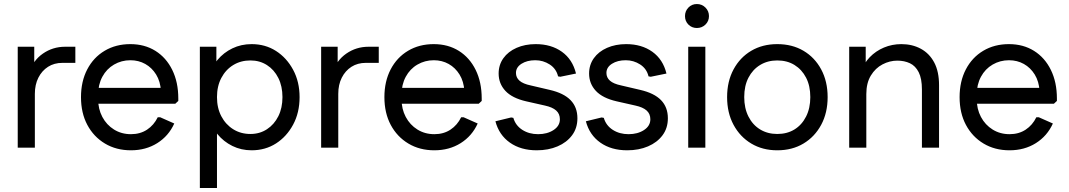

<svg xmlns="http://www.w3.org/2000/svg" viewBox="-20 -733 5305 953"><path d="M68 0V-501H150V-360L126 -375Q144 -433 193 -467Q242 -501 303 -501H354V-421H290Q249 -421 218.5 -401.5Q188 -382 170.5 -347.5Q153 -313 153 -267V0Z M630 13Q557 13 501 -20.5Q445 -54 413.5 -113Q382 -172 382 -251Q382 -329 413 -388.5Q444 -448 499.5 -481Q555 -514 627 -514Q698 -514 751.5 -480.5Q805 -447 835 -386Q865 -325 865 -244V-232L850 -218H429V-297H819L779 -281Q776 -329 755 -363Q734 -397 701 -415.5Q668 -434 627 -434Q583 -434 546 -412.5Q509 -391 488 -352Q467 -313 467 -262V-242Q467 -192 488 -152.5Q509 -113 546 -90Q583 -67 630 -67Q676 -67 710 -89.5Q744 -112 763 -151H775L845 -120Q817 -58 760.5 -22.5Q704 13 630 13Z M1229 13Q1177 13 1133.5 -8.5Q1090 -30 1059.5 -67Q1029 -104 1015 -151V-351Q1029 -399 1059.5 -435.5Q1090 -472 1133.5 -493Q1177 -514 1229 -514Q1297 -514 1350 -480Q1403 -446 1435 -386.5Q1467 -327 1467 -251Q1467 -174 1435 -114.5Q1403 -55 1350 -21Q1297 13 1229 13ZM972 200V-501H1054V-322L1039 -251L1057 -179V200ZM1223 -68Q1269 -68 1305 -91.5Q1341 -115 1361.5 -156Q1382 -197 1382 -251Q1382 -305 1361.5 -346Q1341 -387 1305 -410Q1269 -433 1223 -433Q1175 -433 1137.5 -410Q1100 -387 1078.5 -346Q1057 -305 1057 -251Q1057 -197 1078.5 -156Q1100 -115 1137.5 -91.5Q1175 -68 1223 -68Z M1574 0V-501H1656V-360L1632 -375Q1650 -433 1699 -467Q1748 -501 1809 -501H1860V-421H1796Q1755 -421 1724.5 -401.5Q1694 -382 1676.5 -347.5Q1659 -313 1659 -267V0Z M2136 13Q2063 13 2007 -20.5Q1951 -54 1919.5 -113Q1888 -172 1888 -251Q1888 -329 1919 -388.5Q1950 -448 2005.5 -481Q2061 -514 2133 -514Q2204 -514 2257.5 -480.5Q2311 -447 2341 -386Q2371 -325 2371 -244V-232L2356 -218H1935V-297H2325L2285 -281Q2282 -329 2261 -363Q2240 -397 2207 -415.5Q2174 -434 2133 -434Q2089 -434 2052 -412.5Q2015 -391 1994 -352Q1973 -313 1973 -262V-242Q1973 -192 1994 -152.5Q2015 -113 2052 -90Q2089 -67 2136 -67Q2182 -67 2216 -89.5Q2250 -112 2269 -151H2281L2351 -120Q2323 -58 2266.5 -22.5Q2210 13 2136 13Z M2644 13Q2565 13 2511 -25Q2457 -63 2439 -131L2517 -150L2528 -148Q2539 -110 2572.5 -88.5Q2606 -67 2651 -67Q2696 -67 2727.5 -87.5Q2759 -108 2759 -141Q2759 -168 2740.5 -184.5Q2722 -201 2685 -209L2592 -230Q2522 -246 2488.5 -282Q2455 -318 2455 -368Q2455 -411 2478.5 -444Q2502 -477 2544 -495.5Q2586 -514 2639 -514Q2716 -514 2769 -476Q2822 -438 2839 -368L2761 -352L2750 -354Q2741 -392 2708.5 -413Q2676 -434 2637 -434Q2596 -434 2568.5 -416.5Q2541 -399 2541 -371Q2541 -348 2558.5 -332.5Q2576 -317 2614 -309L2708 -287Q2778 -271 2812 -236Q2846 -201 2846 -146Q2846 -97 2819.5 -61.5Q2793 -26 2747.5 -6.5Q2702 13 2644 13Z M3093 13Q3014 13 2960 -25Q2906 -63 2888 -131L2966 -150L2977 -148Q2988 -110 3021.5 -88.5Q3055 -67 3100 -67Q3145 -67 3176.5 -87.5Q3208 -108 3208 -141Q3208 -168 3189.5 -184.5Q3171 -201 3134 -209L3041 -230Q2971 -246 2937.5 -282Q2904 -318 2904 -368Q2904 -411 2927.5 -444Q2951 -477 2993 -495.5Q3035 -514 3088 -514Q3165 -514 3218 -476Q3271 -438 3288 -368L3210 -352L3199 -354Q3190 -392 3157.5 -413Q3125 -434 3086 -434Q3045 -434 3017.5 -416.5Q2990 -399 2990 -371Q2990 -348 3007.5 -332.5Q3025 -317 3063 -309L3157 -287Q3227 -271 3261 -236Q3295 -201 3295 -146Q3295 -97 3268.5 -61.5Q3242 -26 3196.5 -6.5Q3151 13 3093 13Z M3396 0V-501H3481V0ZM3439 -594Q3414 -594 3397 -611Q3380 -628 3380 -653Q3380 -678 3397 -695.5Q3414 -713 3439 -713Q3464 -713 3481.5 -695.5Q3499 -678 3499 -653Q3499 -628 3481.5 -611Q3464 -594 3439 -594Z M3838 13Q3765 13 3709 -20.5Q3653 -54 3621 -113.5Q3589 -173 3589 -251Q3589 -329 3621 -388.5Q3653 -448 3709 -481Q3765 -514 3838 -514Q3912 -514 3968 -481Q4024 -448 4056 -388.5Q4088 -329 4088 -251Q4088 -173 4056 -113.5Q4024 -54 3968 -20.5Q3912 13 3838 13ZM3838 -68Q3887 -68 3923.5 -90.5Q3960 -113 3981 -154.5Q4002 -196 4002 -251Q4002 -307 3981 -347.5Q3960 -388 3923.5 -410.5Q3887 -433 3838 -433Q3790 -433 3753 -410.5Q3716 -388 3695 -347.5Q3674 -307 3674 -251Q3674 -196 3695 -154.5Q3716 -113 3753 -90.5Q3790 -68 3838 -68Z M4195 0V-501H4277V-360L4253 -375Q4267 -418 4297 -449Q4327 -480 4367.5 -497Q4408 -514 4454 -514Q4508 -514 4550.5 -491Q4593 -468 4617 -423Q4641 -378 4641 -310V0H4556V-289Q4556 -343 4540 -374.5Q4524 -406 4496.5 -419Q4469 -432 4434 -432Q4396 -432 4360.5 -413.5Q4325 -395 4302.5 -358Q4280 -321 4280 -266V0Z M4991 13Q4918 13 4862 -20.5Q4806 -54 4774.5 -113Q4743 -172 4743 -251Q4743 -329 4774 -388.5Q4805 -448 4860.5 -481Q4916 -514 4988 -514Q5059 -514 5112.5 -480.5Q5166 -447 5196 -386Q5226 -325 5226 -244V-232L5211 -218H4790V-297H5180L5140 -281Q5137 -329 5116 -363Q5095 -397 5062 -415.5Q5029 -434 4988 -434Q4944 -434 4907 -412.5Q4870 -391 4849 -352Q4828 -313 4828 -262V-242Q4828 -192 4849 -152.5Q4870 -113 4907 -90Q4944 -67 4991 -67Q5037 -67 5071 -89.5Q5105 -112 5124 -151H5136L5206 -120Q5178 -58 5121.5 -22.5Q5065 13 4991 13Z"/></svg>

Font: Fustat Medium
Style: Regular
Weight: 500
Designer: Mohamed Gaber, Khaled Hosny, Laura Garcia Mut
Foundry: Kief Type Foundry, Alif Type Foundry, Hard Type Foundry
Version: Version 1.007